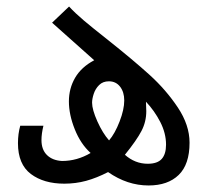

<svg xmlns="http://www.w3.org/2000/svg" viewBox="-20 -555 640 588"><path d="M311 -28Q276 -10 243.8 -1.2Q211.5 7.5 177 7.5Q114 7.5 74.5 -22.2Q35 -52 35 -116.5Q35 -145 42 -170H113Q107 -145.5 107 -126Q107 -96.5 124 -80Q141 -63.5 170 -62Q216 -62 257.5 -86.5Q227 -114 209 -159Q191 -204 191 -244.5Q191 -284 210 -316.8Q229 -349.5 268.5 -370.5L139.5 -485.5L191.5 -535Q210.5 -514.5 236.5 -492.5Q262.5 -470.5 309.5 -433.5Q387.5 -371.5 438 -325.8Q488.5 -280 524.5 -226Q560.5 -172 560.5 -118Q560.5 -51.5 527.2 -19.2Q494 13 435 13Q370 13 311 -28ZM314 -125Q332 -146 346.2 -182.8Q360.5 -219.5 360.5 -247.5Q360.5 -273 347.8 -289.5Q335 -306 313.5 -306Q295 -306 283.5 -294.5Q272 -283 267 -267.5Q262 -252 262 -240.5Q262 -219.5 278.2 -183.2Q294.5 -147 314 -125ZM432.5 -53.5Q462 -53.5 475.2 -68.2Q488.5 -83 488.5 -112Q488.5 -147 470.8 -181.5Q453 -216 427 -243.5L428 -214.5Q428 -182 413.2 -153.8Q398.5 -125.5 362.5 -81Q393.5 -53.5 432.5 -53.5Z"/></svg>

Font: JuliaMono Light
Style: Italic
Weight: 300
Italic angle: -9°
Monospace: yes
Designer: cormullion
Foundry: corm
Version: Version 0.054; ttfautohint (v1.8.4)